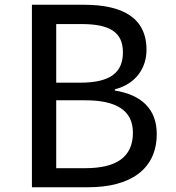

<svg xmlns="http://www.w3.org/2000/svg" viewBox="-20 -786 740 806"><path d="M114 -766V0H351C524 0 638 -73 638 -224C638 -328 574 -388 462 -406V-411C552 -434 595 -502 595 -577C595 -713 492 -766 333 -766ZM318 -439H216V-685H322C441 -685 496 -651 496 -566C496 -484 446 -439 318 -439ZM338 -80H216V-365H338C469 -365 538 -322 538 -229C538 -127 469 -80 338 -80Z"/></svg>

Font: Kawkab Mono Light
Style: Bold
Weight: 400
Monospace: yes
Designer: Abdullah Arif
Foundry: Abdullah Arif
Version: Version 1.000;PS 000.500;hotconv 1.0.88;makeotf.lib2.5.64775